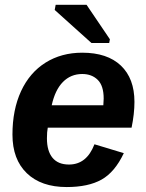

<svg xmlns="http://www.w3.org/2000/svg" viewBox="-20 -753 596 783"><path d="M174.8 -232.4Q171.4 -215.3 171.4 -189Q171.4 -137.2 194.1 -109.6Q216.8 -82 261.2 -82Q297.4 -82 323.2 -102.5Q349.1 -123 365.2 -164.6L484.9 -128.4Q448.2 -50.8 394 -20.5Q339.8 9.8 252 9.8Q147.9 9.8 89.4 -46.6Q30.8 -103 30.8 -204.1Q30.8 -305.2 65.9 -381.3Q101.1 -457 165.8 -497.6Q230.5 -538.1 315.4 -538.1Q417.5 -538.1 472.9 -485.6Q528.3 -433.1 528.3 -337.4Q528.3 -289.1 516.6 -232.4ZM190.9 -323.7H401.4L402.8 -351.1Q402.8 -403.3 378.7 -427.2Q354.5 -451.2 315.4 -451.2Q268.6 -451.2 236.6 -418.7Q204.6 -386.2 190.9 -323.7ZM428.2 -592.8 425.3 -577.6H353L203.1 -712.4L207 -733.4H333Z"/></svg>

Font: Arimo
Style: Italic
Weight: 400
Italic angle: -12°
Designer: Steve Matteson
Foundry: Monotype Imaging Inc.
Version: Version 1.33